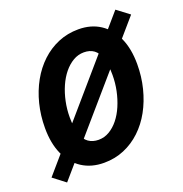

<svg xmlns="http://www.w3.org/2000/svg" viewBox="-155 -809 920 966"><g transform="rotate(-20 304.5 -326.0)"><path d="M251.1 12Q183.4 12 133.7 -20.1Q84.1 -52.3 57.1 -111.9Q30.2 -171.4 30.2 -253.5Q30.2 -320.8 45.6 -382.2Q61.1 -443.5 89.7 -494.9Q118.4 -546.2 158.7 -584Q199 -621.7 249.1 -642.7Q299.2 -663.7 357.2 -663.7Q424.9 -663.7 473.8 -631.5Q522.8 -599.4 549.6 -539.9Q576.4 -480.5 576.4 -398.2Q576.4 -331.1 560.9 -269.8Q545.5 -208.4 517.2 -156.9Q488.9 -105.5 448.7 -67.7Q408.6 -29.9 358.8 -9Q309.1 12 251.1 12ZM264.6 -106.2Q295.3 -106.2 322.2 -122Q349 -137.8 370.9 -165Q392.8 -192.3 408.3 -228.5Q423.8 -264.8 432.4 -305.8Q440.9 -346.8 440.9 -389.2Q440.9 -445 429.8 -479.5Q418.6 -513.9 397.2 -529.7Q375.8 -545.4 343.7 -545.4Q312.9 -545.4 286 -529.6Q259 -513.8 236.7 -486.6Q214.5 -459.4 198.6 -423.2Q182.7 -386.9 174.2 -346Q165.6 -305.1 165.6 -262.8Q165.6 -206.9 176.9 -172.4Q188.2 -137.8 210.5 -122Q232.8 -106.2 264.6 -106.2ZM41.2 41.2 -24.1 -8.9 566.6 -692.9 632.9 -642.8Z"/></g></svg>

Font: SourceCodeVF
Style: Italic
Weight: 200
Italic angle: -11°
Monospace: yes
Designer: Paul D. Hunt, Teo Tuominen
Foundry: Adobe
Version: Version 1.026;hotconv 1.1.0;makeotfexe 2.6.0